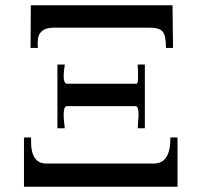

<svg xmlns="http://www.w3.org/2000/svg" viewBox="-20 -709 758 729"><path d="M635 -689 637 -527H610V-532Q610 -573 598 -588.5Q586 -604 548 -604H184Q123 -604 123 -548Q123 -535 124 -527H96L97 -689ZM503 -455V-464H530V-222H503L504 -243Q506 -264 506 -274Q506 -306 495 -306H234Q218 -306 223 -249Q223 -249 226 -222H198V-464H226Q226 -464 223 -440Q218 -391 235 -391H498Q503 -391 504 -407V-438ZM654 -187V0H71V-187H98V-177Q96 -88 156 -88H564Q628 -88 627 -187Z"/></svg>

Font: GFS Didot
Style: Regular
Weight: 400
Designer: Takis Katsoulidis and George D. Matthiopoulos
Foundry: Takis Katsoulidis and George D. Matthiopoulos
Version: Version 1.0